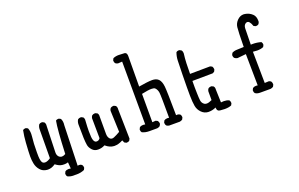

<svg xmlns="http://www.w3.org/2000/svg" viewBox="-102 -1189 2704 1739"><g transform="rotate(-20 1250.0 -320.0)"><path d="M390.6 123Q430.2 123 464.4 107.9L473.1 90.8Q473.6 88.4 473.6 85.9Q473.6 70.3 464.8 59.6Q453.6 50.3 438.5 50.3Q434.1 50.3 424.3 52.2L436 -333.5Q441.4 -370.6 427.2 -397.9L410.2 -406.7Q407.2 -407.2 402.8 -407.2Q398.4 -407.2 392.1 -405.5Q385.7 -403.8 379.9 -398.9Q364.7 -322.3 355 -86.4L353 -85Q335.4 -74.7 320.3 -74.7Q303.7 -74.7 290.5 -87.4Q275.9 -102.5 275.9 -127.9L283.7 -382.3Q287.1 -403.3 275.4 -419.4L257.8 -428.2Q254.9 -428.7 252.4 -428.7Q236.3 -428.7 226.1 -419.9Q213.4 -399.9 213.4 -375L211.4 -98.1Q197.8 -87.9 185.5 -83Q170.9 -76.7 157.5 -76.7Q144 -76.7 135.3 -85Q121.1 -99.1 119.1 -148.9Q118.7 -166 118.7 -188.5Q118.7 -274.9 126.5 -339.4Q127.9 -352.1 127.9 -362.5Q127.9 -373 127 -382.3Q125 -401.9 117.7 -419.4L100.6 -428.2Q98.1 -428.7 95.7 -428.7Q80.6 -428.7 70.3 -420.4Q59.1 -364.7 55.2 -305.7Q48.8 -210.9 48.8 -173.6Q48.8 -136.2 55.2 -105.5Q62.5 -67.4 87.4 -39.1Q111.3 -11.2 151.9 -7.3Q156.7 -6.8 161.6 -6.8Q196.8 -6.8 230 -29.8L232.4 -31.7L235.4 -29.8Q266.6 -5.4 296.4 -2Q306.6 -1 315.4 -1Q333.5 -1 347.2 -5.4L352.5 -6.8L357.4 54.2Q343.8 51.8 336.4 51.8Q317.4 51.8 303.2 61.5L294.4 79.1Q293.9 82 293.9 86.4Q293.9 90.8 295.9 97.4Q297.9 104 302.7 109.9Q328.6 123 359.4 123Q366.2 123 374 122.6Q382.8 123 390.6 123Z M915 7.8Q930.7 7.8 940.9 -1L949.7 -18.6L943.8 -305.7L944.3 -311.5Q944.3 -327.1 935.5 -337.4L918 -346.2Q915 -346.7 912.1 -346.7Q909.2 -346.7 904.3 -345.7Q894 -344.2 884.8 -337.4Q876.5 -327.1 874.5 -313.5L882.3 -107.9Q846.7 -86.9 822.3 -77.1Q812.5 -72.8 803.7 -72.8Q789.6 -72.8 779.3 -84Q764.2 -101.1 764.2 -130.9V-299.8L764.6 -305.7Q764.6 -321.3 755.9 -331.5L737.3 -340.3Q734.9 -340.8 732.4 -340.8Q716.3 -340.8 704.1 -331.5Q695.8 -321.3 693.8 -307.1L695.8 -114.7Q692.4 -109.9 689 -106.4Q678.2 -95.7 663.6 -95.7Q655.3 -95.7 650.9 -97.9Q646.5 -100.1 644 -103Q631.3 -115.7 627.9 -151.9Q626 -171.4 626 -207.5Q626 -243.7 630.4 -310.1Q630.9 -313 630.9 -315.9Q630.9 -318.8 629.9 -323.2Q628.9 -333 622.1 -341.3L604.5 -350.1Q602.1 -350.6 599.6 -350.6Q583.5 -350.6 571.8 -341.8Q559.1 -321.3 559.1 -295.9Q559.1 -211.9 561 -166.3Q563 -120.6 567.6 -95Q572.3 -69.3 594.2 -45.4Q615.2 -22 649.9 -22Q684.6 -22 712.9 -37.1L715.3 -38.6L717.8 -36.6Q755.4 -4.4 795.4 -2.4Q798.8 -2.4 801.8 -2.4Q838.9 -2.4 877.9 -23.4L881.8 -25.9L893.1 -1.5L910.2 7.3Q912.6 7.8 915 7.8Z M1465.8 -39.1Q1465.8 -54.7 1457 -64.9Q1444.8 -74.2 1428.7 -74.2Q1426.3 -74.2 1418.5 -73.2Q1416.5 -305.2 1411.6 -350.6Q1406.2 -402.3 1383.8 -424.8Q1362.3 -446.3 1322.3 -446.3Q1282.2 -446.3 1192.9 -431.2L1194.8 -722.7Q1194.8 -745.6 1185.5 -754.4Q1180.2 -759.8 1171.4 -760.7Q1144.5 -763.2 1115.2 -763.2Q1085.9 -763.2 1062 -752.4L1053.2 -735.4Q1052.7 -732.9 1052.7 -730.5Q1052.7 -714.8 1061.5 -704.1Q1072.3 -695.8 1085.9 -693.8L1125.5 -696.3L1127.4 -90.3Q1114.3 -92.8 1106.9 -92.8Q1087.9 -92.8 1073.7 -83L1064.9 -65.4Q1064.5 -63 1064.5 -60.5Q1064.5 -44.9 1073.2 -34.7Q1103 -20 1140.6 -20H1218.3Q1232.4 -22 1244.6 -30.3L1254.4 -48.3Q1254.9 -50.3 1254.9 -52.2Q1254.9 -68.4 1245.1 -80.6L1227.5 -89.4L1194.8 -86.9V-359.9Q1257.3 -373.5 1289.1 -373.5Q1314.9 -373.5 1323.7 -365.2Q1342.8 -346.7 1347.2 -315.9Q1351.1 -286.6 1351.1 -78.1V-73.2Q1340.3 -74.7 1335 -74.7Q1316.9 -74.7 1303.2 -65.4L1294.4 -47.9Q1293.9 -45.4 1293.9 -43Q1293.9 -27.3 1302.7 -16.6Q1313.5 -8.3 1327.6 -6.3H1430.2Q1444.3 -8.3 1456.5 -16.6L1465.3 -34.2Q1465.8 -36.6 1465.8 -39.1Z M1813 22.9Q1834.5 25.4 1853 25.4Q1893.1 25.4 1917.5 14.2L1926.3 -2.9Q1926.8 -5.4 1926.8 -7.8Q1926.8 -23.4 1918 -34.7Q1895 -44.9 1867.2 -44.9Q1856.9 -44.9 1840.3 -43L1836.4 -168.9L1836.9 -174.8Q1836.9 -190.4 1828.1 -200.7L1810.5 -209.5Q1807.6 -210 1803.2 -210Q1798.8 -210 1791.5 -208Q1784.2 -206.1 1777.3 -200.7Q1769 -190.4 1767.1 -176.3V-91.8L1764.6 -90.8Q1736.3 -77.1 1716.8 -77.1Q1703.6 -77.1 1694.3 -83Q1671.9 -98.1 1668.5 -125.5Q1665.5 -150.9 1664.6 -192.4Q1662.6 -253.9 1663.6 -314L1859.4 -315.9L1876.5 -324.7L1885.3 -341.8Q1885.7 -344.7 1885.7 -347.7Q1885.7 -350.6 1884.8 -355Q1883.3 -365.2 1877 -374.5L1859.4 -383.3L1665.5 -381.3V-385.7Q1665.5 -434.6 1667.5 -482.2Q1669.4 -529.8 1675.3 -574.7Q1675.3 -577.1 1675.3 -579.6Q1675.3 -595.7 1665 -607.9L1647.5 -616.7Q1645 -617.2 1642.6 -617.2Q1627.4 -617.2 1617.2 -608.9Q1604 -574.7 1602.1 -533.9Q1600.1 -493.2 1598.6 -395.5Q1596.2 -258.8 1597.2 -195.3Q1598.1 -132.3 1605 -95.2Q1611.8 -57.1 1639.6 -29.3Q1666.5 -2.4 1701.7 -0.5Q1706.1 -0.5 1710 -0.5Q1742.2 -0.5 1772.5 -13.7L1778.3 -16.6L1778.8 -9.8Q1780.3 14.2 1797.9 20.5Q1804.2 22.9 1812.5 22.9Z M2340.8 -37.6Q2340.8 -53.7 2332 -65.9L2314.5 -74.7L2272.9 -72.8L2269 -375Q2293.5 -372.1 2310.1 -372.1Q2346.2 -372.1 2370.6 -383.3L2379.4 -400.4Q2379.9 -403.3 2379.9 -407.7Q2379.9 -412.1 2377.9 -418.5Q2376 -424.8 2371.6 -430.7Q2333.5 -442.4 2290 -442.4Q2283.7 -442.4 2272.9 -441.9Q2274.9 -572.3 2275.9 -598.6Q2276.9 -627.4 2295.9 -640.1Q2304.2 -645.5 2312.5 -645.5Q2323.2 -645.5 2331.5 -636.2Q2344.2 -621.6 2354 -592.8L2371.1 -584.5Q2373.5 -584 2376 -584Q2391.6 -584 2401.9 -592.8L2410.6 -610.4Q2411.1 -616.2 2411.1 -622.1Q2411.1 -665.5 2386.7 -688Q2358.4 -714.8 2318.4 -721.2Q2310.5 -722.7 2304.2 -722.7Q2270.5 -722.7 2243.7 -695.8Q2216.8 -668.9 2212.4 -633.3Q2207.5 -593.3 2205.6 -444.3Q2171.9 -441.9 2142.6 -441.9Q2113.3 -441.9 2091.3 -429.7L2082.5 -412.1Q2082 -409.2 2082 -404.8Q2082 -400.4 2084 -393.8Q2085.9 -387.2 2090.8 -380.9Q2103.5 -370.6 2119.1 -368.7L2201.7 -377L2205.6 -74.2Q2194.8 -75.7 2189.5 -75.7Q2171.4 -75.7 2157.7 -66.4L2148.9 -48.8Q2148.4 -45.9 2148.4 -43.5Q2148.4 -27.3 2157.2 -17.1Q2176.8 -4.4 2202.1 -4.4Q2205.6 -4.4 2208.5 -4.4H2209H2304.2Q2319.3 -6.3 2331.5 -14.6L2340.3 -32.2Q2340.8 -35.2 2340.8 -37.6Z"/></g></svg>

Font: Bakudai
Style: Light
Weight: 300
Version: Version 1.48